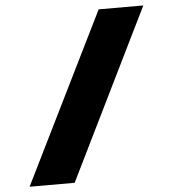

<svg xmlns="http://www.w3.org/2000/svg" viewBox="-57 -753 871 955"><g transform="rotate(-5 378.5 -275.5)"><path d="M52 149 471 -700H694L277 149Z"/></g></svg>

Font: Lexend Giga Black
Style: Regular
Weight: 900
Designer: Bonnie Shaver-Troup, Thomas Jockin
Foundry: Lexend
Version: Version 1.007